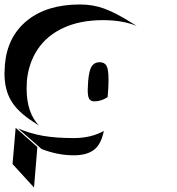

<svg xmlns="http://www.w3.org/2000/svg" viewBox="-90 -846 790 858"><path d="M84 -285Q29 -343 29 -449Q29 -471 30 -483Q37 -563 78 -625Q119 -687 193.5 -721.5Q268 -756 371 -756Q457 -756 521 -730L492 -748Q426 -789 376 -807.5Q326 -826 267 -826Q120 -826 31.5 -754.5Q-57 -683 -68 -558Q-70 -530 -70 -518Q-70 -447 -41 -397Q-12 -347 58 -302ZM395 -489Q395 -536 386 -552Q377 -568 355 -568Q332 -568 320 -550Q308 -532 304 -484Q302 -452 302 -444Q302 -414 309 -403.5Q316 -393 332 -393Q361 -393 391 -412Q395 -455 395 -489ZM62 -8 77 -189 -20 -275 -34 -113ZM96 -180Q168 -152 240 -152Q298 -152 330 -176.5Q362 -201 374 -261Q317 -229 240 -229Q160 -229 102.5 -239Q45 -249 -9 -272Z"/></svg>

Font: FFF_HK Layer Middle
Style: Regular
Weight: 400
Italic angle: -5°
Designer: bBox Type GmbH
Foundry: bBox Type GmbH
Version: Version 0.002